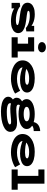

<svg xmlns="http://www.w3.org/2000/svg" viewBox="1497 -2253 979 4013"><g transform="rotate(90 1986.5 -246.5)"><path d="M422 14Q375 14 329.5 7Q284 0 242.5 -13.5Q201 -27 165.5 -48.5Q130 -70 102 -100L155 -117V1H40V-170L111 -180Q141 -152 188.5 -131.5Q236 -111 291 -100Q346 -89 397 -89Q441 -89 464 -94Q487 -99 495.5 -106.5Q504 -114 504 -122Q504 -128 496 -134.5Q488 -141 466.5 -147Q445 -153 405.5 -159.5Q366 -166 302 -173Q208 -184 149.5 -204Q91 -224 64 -256Q37 -288 37 -334Q37 -376 64 -410Q91 -444 144.5 -464Q198 -484 278 -484Q332 -484 381 -474Q430 -464 478 -440.5Q526 -417 573 -375L521 -349V-471H636V-307L566 -297Q532 -327 489 -345.5Q446 -364 399.5 -372Q353 -380 308 -380Q268 -380 246 -376Q224 -372 215 -365Q206 -358 206 -349Q206 -342 214 -336.5Q222 -331 243 -326.5Q264 -322 303 -316.5Q342 -311 403 -304Q497 -292 556.5 -270Q616 -248 644 -215Q672 -182 672 -136Q672 -94 643.5 -60Q615 -26 559.5 -6Q504 14 422 14Z M893 -44V-471H1056V-44ZM759 0V-127H1183V0ZM759 -344V-471H1010V-344ZM967 -552Q921 -552 890.5 -575Q860 -598 860 -632Q860 -669 890.5 -692.5Q921 -716 967 -716Q1015 -716 1044.5 -692.5Q1074 -669 1074 -633Q1074 -598 1044.5 -575Q1015 -552 967 -552Z M1623 14Q1549 14 1480.5 -1Q1412 -16 1358 -46.5Q1304 -77 1273 -122.5Q1242 -168 1242 -230Q1242 -287 1269.5 -333.5Q1297 -380 1346.5 -413.5Q1396 -447 1463.5 -465Q1531 -483 1613 -483Q1706 -483 1773.5 -463.5Q1841 -444 1877.5 -408Q1914 -372 1914 -323Q1914 -272 1878 -239.5Q1842 -207 1782 -191.5Q1722 -176 1651 -176Q1571 -176 1498 -193.5Q1425 -211 1359 -239V-327Q1433 -297 1500.5 -288.5Q1568 -280 1625 -280Q1664 -281 1692 -285.5Q1720 -290 1735.5 -300Q1751 -310 1751 -324Q1751 -344 1717 -355Q1683 -366 1618 -366Q1574 -366 1533.5 -357.5Q1493 -349 1460 -332.5Q1427 -316 1407.5 -292Q1388 -268 1388 -236Q1388 -198 1419 -170Q1450 -142 1504 -127.5Q1558 -113 1626 -112Q1703 -112 1765.5 -130Q1828 -148 1877 -178L1936 -73Q1899 -48 1849.5 -28.5Q1800 -9 1742.5 2.5Q1685 14 1623 14Z M2307 223Q2212 223 2143.5 204.5Q2075 186 2038.5 151.5Q2002 117 2002 71Q2002 39 2018 15Q2034 -9 2059 -26.5Q2084 -44 2110 -56L2175 -21Q2164 -15 2150.5 0Q2137 15 2137 37Q2137 56 2158.5 70.5Q2180 85 2220.5 93Q2261 101 2317 101Q2402 101 2460.5 92Q2519 83 2549.5 69Q2580 55 2580 41Q2580 24 2567 17.5Q2554 11 2523 11Q2501 11 2470.5 13.5Q2440 16 2404 19.5Q2368 23 2328.5 25.5Q2289 28 2249 28Q2188 28 2136.5 12.5Q2085 -3 2054 -32.5Q2023 -62 2023 -104Q2023 -140 2040.5 -166.5Q2058 -193 2089.5 -212.5Q2121 -232 2160 -245L2218 -202Q2208 -198 2196 -189Q2184 -180 2175.5 -168Q2167 -156 2167 -141Q2167 -125 2178.5 -115.5Q2190 -106 2213 -101.5Q2236 -97 2269 -97Q2301 -97 2336 -99.5Q2371 -102 2407.5 -105Q2444 -108 2480.5 -110.5Q2517 -113 2552 -113Q2609 -113 2650.5 -96.5Q2692 -80 2714 -49Q2736 -18 2736 28Q2736 74 2704 110.5Q2672 147 2614 172Q2556 197 2478 210Q2400 223 2307 223ZM2364 -145Q2300 -145 2243.5 -155.5Q2187 -166 2144 -187Q2101 -208 2076.5 -240Q2052 -272 2052 -314Q2052 -356 2077 -388Q2102 -420 2146 -441Q2190 -462 2246 -472.5Q2302 -483 2364 -483Q2428 -483 2484.5 -472.5Q2541 -462 2584 -441Q2627 -420 2651.5 -388.5Q2676 -357 2676 -315Q2676 -273 2650.5 -241Q2625 -209 2581.5 -187.5Q2538 -166 2481.5 -155.5Q2425 -145 2364 -145ZM2364 -252Q2410 -252 2444 -259.5Q2478 -267 2496.5 -281.5Q2515 -296 2515 -315Q2515 -335 2496.5 -349Q2478 -363 2444 -370Q2410 -377 2364 -377Q2318 -377 2284 -369.5Q2250 -362 2231.5 -348Q2213 -334 2213 -314Q2213 -294 2231.5 -280.5Q2250 -267 2284 -259.5Q2318 -252 2364 -252ZM2585 -383 2528 -430Q2530 -475 2547.5 -507Q2565 -539 2593 -558Q2621 -577 2653.5 -586.5Q2686 -596 2719 -597V-462Q2669 -463 2633 -446.5Q2597 -430 2585 -383Z M3162 14Q3088 14 3019.5 -1Q2951 -16 2897 -46.5Q2843 -77 2812 -122.5Q2781 -168 2781 -230Q2781 -287 2808.5 -333.5Q2836 -380 2885.5 -413.5Q2935 -447 3002.5 -465Q3070 -483 3152 -483Q3245 -483 3312.5 -463.5Q3380 -444 3416.5 -408Q3453 -372 3453 -323Q3453 -272 3417 -239.5Q3381 -207 3321 -191.5Q3261 -176 3190 -176Q3110 -176 3037 -193.5Q2964 -211 2898 -239V-327Q2972 -297 3039.5 -288.5Q3107 -280 3164 -280Q3203 -281 3231 -285.5Q3259 -290 3274.5 -300Q3290 -310 3290 -324Q3290 -344 3256 -355Q3222 -366 3157 -366Q3113 -366 3072.5 -357.5Q3032 -349 2999 -332.5Q2966 -316 2946.5 -292Q2927 -268 2927 -236Q2927 -198 2958 -170Q2989 -142 3043 -127.5Q3097 -113 3165 -112Q3242 -112 3304.5 -130Q3367 -148 3416 -178L3475 -73Q3438 -48 3388.5 -28.5Q3339 -9 3281.5 2.5Q3224 14 3162 14Z M3656 -44V-686H3819V-44ZM3522 0V-127H3946V0ZM3522 -559V-686H3807V-559Z"/></g></svg>

Font: BioRhyme SemiExpanded ExtraBold
Style: Regular
Weight: 800
Width: 6
Designer: Aoife Mooney
Foundry: Aoife Mooney Type
Version: Version 1.600;gftools[0.9.33]